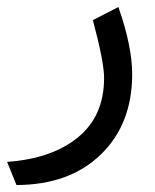

<svg xmlns="http://www.w3.org/2000/svg" viewBox="-37 -280 446 551"><path d="M10.3 251 -16.6 184.6Q112.3 175.3 187 114Q261.7 52.7 261.7 -56.2Q261.7 -102.1 229.5 -222.2L302.7 -259.8Q342.3 -147.5 342.3 -66.9Q342.3 76.2 252.4 163.3Q162.6 250.5 10.3 251Z"/></svg>

Font: Samim FD-WOL
Style: FD-WOL
Weight: 400
Foundry: DejaVu fonts team - Redesigned by Saber Rastikerdar
Version: Version 4.0.0